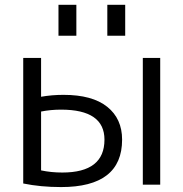

<svg xmlns="http://www.w3.org/2000/svg" viewBox="-20 -757 752 787"><path d="M75.2 -4.9V-519.5H148.4V-360.4Q192.4 -368.2 240.2 -368.2Q358.4 -368.2 419.4 -319.3Q480.5 -270.5 480.5 -184.6Q480.5 9.8 230.5 9.8Q146.5 9.8 75.2 -4.9ZM148.4 -58.6Q189.5 -49.8 235.4 -49.8Q408.2 -49.8 408.2 -184.6Q408.2 -307.6 230.5 -307.6Q187.5 -307.6 148.4 -299.8ZM219.7 -610.4V-737.3H293V-610.4ZM419.9 -610.4V-737.3H493.2V-610.4ZM565.4 0V-519.5H636.7V0Z"/></svg>

Font: GenEi M Gothic v2 Regular
Style: Regular
Weight: 400
Version: Version 2.0